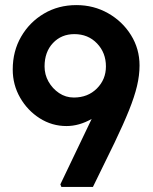

<svg xmlns="http://www.w3.org/2000/svg" viewBox="-20 -734 600 754"><path d="M221 0 217 -10 340 -267Q291 -239 241 -239Q184 -239 136 -269.5Q88 -300 59 -350.5Q30 -401 30 -461Q30 -533 63 -590Q96 -647 152.5 -680.5Q209 -714 280 -714Q348 -714 404.5 -682Q461 -650 494.5 -596Q528 -542 528 -477Q528 -438 518 -396Q508 -354 486.5 -300.5Q465 -247 430 -174L345 0ZM270 -351Q325 -351 360.5 -386.5Q396 -422 396 -473Q396 -527 361 -563.5Q326 -600 272 -600Q221 -600 188 -565Q155 -530 155 -473Q155 -441 170.5 -413.5Q186 -386 212 -368.5Q238 -351 270 -351Z"/></svg>

Font: Lexend Deca Medium
Style: Regular
Weight: 500
Designer: Bonnie Shaver-Troup, Thomas Jockin
Foundry: Lexend
Version: Version 1.008; ttfautohint (v1.8.4.7-5d5b)